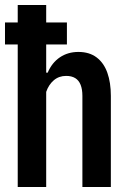

<svg xmlns="http://www.w3.org/2000/svg" viewBox="-30 -749 501 769"><path d="M41 0V-729H155V-458H161Q178 -498 210 -519.5Q242 -541 284 -541Q328 -541 357 -519Q386 -497 400 -457.5Q414 -418 414 -365V0H300V-365Q300 -391 293 -409Q286 -427 271.5 -436Q257 -445 235 -445Q206 -445 185.5 -427.5Q165 -410 155 -381V0ZM-10 -571V-659H238V-571Z"/></svg>

Font: Hubot Sans Condensed SemiBold
Style: Regular
Weight: 600
Width: 3
Designer: Deni Anggara
Foundry: GitHub, Inc., Subsidiary of Microsoft Corporation
Version: Version 2.000